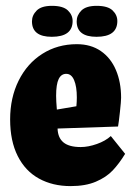

<svg xmlns="http://www.w3.org/2000/svg" viewBox="-20 -613 450 648"><path d="M225.1 -542Q225.1 -562.5 209 -577.9Q192.9 -593.3 155.3 -593.3Q119.6 -593.3 103.8 -577.4Q87.9 -561.5 87.9 -541Q87.9 -488.8 154.8 -488.8Q225.1 -488.8 225.1 -542ZM376 -542Q376 -562.5 359.9 -577.9Q343.8 -593.3 306.2 -593.3Q270.5 -593.3 254.6 -577.4Q238.8 -561.5 238.8 -541Q238.8 -488.8 305.7 -488.8Q376 -488.8 376 -542ZM402.3 -93.8 354 -153.8Q335.9 -137.2 306.9 -127Q277.8 -116.7 252.4 -116.7Q213.4 -116.7 194.3 -132.3Q175.3 -147.9 174.3 -179.2L378.4 -186Q380.9 -199.7 384.8 -235.6Q388.7 -271.5 388.7 -283.2Q388.7 -335.4 371.3 -376.5Q354 -417.5 320.3 -440.7Q286.6 -463.9 239.3 -463.9Q174.3 -463.9 123 -431.4Q71.8 -398.9 43 -341.1Q14.2 -283.2 14.2 -210Q14.2 -137.2 39.8 -86.4Q65.4 -35.6 111.6 -10.3Q157.7 15.1 218.3 15.1Q268.6 15.1 303.5 0.2Q338.4 -14.6 360.4 -37.8Q382.3 -61 402.3 -93.8ZM239.3 -284.2Q239.3 -270 237.8 -254.4L171.9 -243.2Q169.4 -272.5 169.4 -289.6Q169.4 -328.6 178 -346.2Q186.5 -363.8 203.6 -363.8Q221.2 -363.8 230.2 -342.3Q239.3 -320.8 239.3 -284.2Z"/></svg>

Font: Neuton ExtraBold
Style: Regular
Weight: 800
Designer: Brian M Zick
Foundry: Brian M Zick
Version: Version 1.560